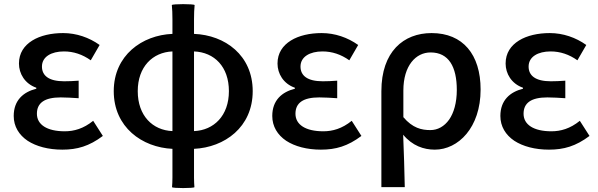

<svg xmlns="http://www.w3.org/2000/svg" viewBox="-20 -728 2966 952"><path d="M140 -527C100 -502 74 -465 74 -413C74 -363 103 -313 160 -293V-288C96 -272 48 -231 48 -153C48 -101 74 -59 117 -30C160 -2 220 14 289 14C363 14 422 -3 490 -54L442 -129C394 -90 347 -77 301 -77C213 -77 163 -110 163 -164C163 -218 201 -245 281 -245C309 -245 338 -243 370 -241V-328C344 -326 320 -325 298 -325C222 -325 188 -353 188 -398C188 -447 235 -473 297 -473C345 -473 389 -458 430 -429L474 -505C422 -542 359 -564 293 -564C235 -564 180 -552 140 -527Z M835 -374V-275V-78C737 -82 663 -154 663 -276C663 -397 737 -469 835 -473ZM835 105V153C835 170 834 189 833 200C835 206 942 206 944 200C943 189 942 170 942 153V105V10C1093 3 1233 -97 1233 -276C1233 -454 1096 -554 942 -560V-632C942 -657 943 -686 945 -703C942 -709 835 -709 832 -703C834 -686 835 -657 835 -632V-560C685 -554 544 -454 544 -276C544 -97 685 3 835 10ZM942 -374V-473C1043 -469 1115 -397 1115 -276C1115 -154 1040 -82 942 -78V-275Z M1422 -527C1382 -502 1356 -465 1356 -413C1356 -363 1385 -313 1442 -293V-288C1378 -272 1330 -231 1330 -153C1330 -101 1356 -59 1399 -30C1442 -2 1502 14 1571 14C1645 14 1704 -3 1772 -54L1724 -129C1676 -90 1629 -77 1583 -77C1495 -77 1445 -110 1445 -164C1445 -218 1483 -245 1563 -245C1591 -245 1620 -243 1652 -241V-328C1626 -326 1602 -325 1580 -325C1504 -325 1470 -353 1470 -398C1470 -447 1517 -473 1579 -473C1627 -473 1671 -458 1712 -429L1756 -505C1704 -542 1641 -564 1575 -564C1517 -564 1462 -552 1422 -527Z M1871 -38V200H1929H1987C1985 108 1983 35 1979 -60C2025 -5 2081 14 2136 14C2252 14 2363 -95 2363 -284C2363 -458 2275 -564 2120 -564C1981 -564 1871 -472 1871 -276ZM2207 -135C2183 -101 2150 -83 2114 -83C2070 -83 2026 -93 1980 -147V-213V-279C1980 -403 2042 -468 2115 -468C2205 -468 2245 -397 2245 -282C2245 -218 2230 -168 2207 -135Z M2553 -527C2513 -502 2487 -465 2487 -413C2487 -363 2516 -313 2573 -293V-288C2509 -272 2461 -231 2461 -153C2461 -101 2487 -59 2530 -30C2573 -2 2633 14 2702 14C2776 14 2835 -3 2903 -54L2855 -129C2807 -90 2760 -77 2714 -77C2626 -77 2576 -110 2576 -164C2576 -218 2614 -245 2694 -245C2722 -245 2751 -243 2783 -241V-328C2757 -326 2733 -325 2711 -325C2635 -325 2601 -353 2601 -398C2601 -447 2648 -473 2710 -473C2758 -473 2802 -458 2843 -429L2887 -505C2835 -542 2772 -564 2706 -564C2648 -564 2593 -552 2553 -527Z"/></svg>

Font: GenSekiGothic2 TW M
Style: Regular
Weight: 500
Version: Version 2.100;PS 2.1;hotconv 16.6.51;makeotf.lib2.5.65220 DE